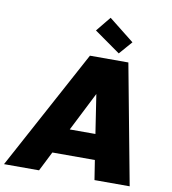

<svg xmlns="http://www.w3.org/2000/svg" viewBox="-141 -1027 995 1112"><g transform="rotate(10 356.5 -471.0)"><path d="M490 0H697L565 -705H339L-42 0H164L222 -115H472ZM449 -264H298L414 -493ZM348 -855 501 -747 568 -824 419 -942Z"/></g></svg>

Font: SVN-Poppins ExtraBold
Style: Italic
Weight: 800
Italic angle: -10°
Designer: Ninad Kale (Devanagari), Jonny Pinhorn (Latin)
Foundry: Indian Type Foundry
Version: Version 3.002 2017